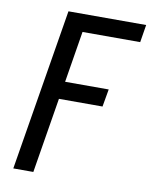

<svg xmlns="http://www.w3.org/2000/svg" viewBox="-83 -797 677 859"><g transform="rotate(10 255.5 -367.5)"><path d="M37 0 158 -735H511L498 -655H236L198 -422H396L382 -342H184L128 0Z"/></g></svg>

Font: Iosevka Medium Oblique
Style: Regular
Weight: 500
Italic angle: -9°
Monospace: yes
Designer: Belleve Invis
Foundry: Belleve Invis
Version: Version 32.5.0; ttfautohint (v1.8.4)